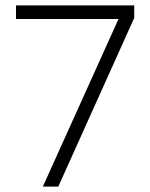

<svg xmlns="http://www.w3.org/2000/svg" viewBox="-20 -688 554 708"><path d="M138 0 417 -618H39V-668H475V-622L195 0Z"/></svg>

Font: Gantari Light
Style: Regular
Weight: 300
Designer: Anugrah Pasau
Foundry: Lafontype
Version: Version 1.000; ttfautohint (v1.8.3)